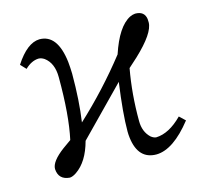

<svg xmlns="http://www.w3.org/2000/svg" viewBox="-75 -523 648 616"><g transform="rotate(-15 249.0 -215.0)"><path d="M301.8 -83Q301.8 -143.1 315.9 -244.1L164.1 -88.9Q146.5 -23.4 106.9 3.4Q94.7 11.7 85 12.2Q47.9 9.3 45.9 -26.9Q45.9 -51.8 89.8 -84.5Q100.6 -92.3 117.2 -104Q134.3 -182.1 133.8 -308.1Q133.8 -355.5 105 -376.5Q95.2 -382.8 85.9 -382.8Q62.5 -381.8 41 -360.8L23.9 -378.9Q64 -440.9 105 -441.9Q164.6 -441.9 175.8 -347.7Q177.7 -328.6 178.2 -308.1Q178.2 -218.8 168 -148.9Q258.3 -232.4 335 -330.1Q363.3 -415.5 405.3 -437Q415 -441.4 422.9 -441.9Q453.6 -441.9 457.5 -415Q458 -409.2 458 -403.8Q458 -368.2 391.1 -305.2Q377 -292 360.8 -277.8Q345.7 -195.3 346.2 -106Q346.2 -69.8 368.7 -48.8Q377.9 -41.5 386.2 -41Q429.2 -42.5 473.1 -86.9L492.2 -68.8Q429.2 11.2 373 12.2Q312.5 12.2 303.2 -61.5Q301.8 -72.3 301.8 -83Z"/></g></svg>

Font: Linux Biolinum Capitals O
Style: Small Caps
Weight: 400
Designer: Philipp H. Poll
Foundry: Philipp H. Poll
Version: Version 1.0.4